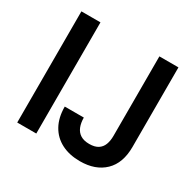

<svg xmlns="http://www.w3.org/2000/svg" viewBox="-155 -867 1061 1047"><g transform="rotate(30 375.5 -344.0)"><path d="M70 0V-700H190V0ZM471 12Q404 12 354.5 -13.5Q305 -39 278 -87.5Q251 -136 251 -205H371Q371 -172 381 -147Q391 -122 412.5 -108.5Q434 -95 468 -95Q502 -95 522.5 -108Q543 -121 552 -144.5Q561 -168 561 -199V-700H681V-199Q681 -97 624.5 -42.5Q568 12 471 12Z"/></g></svg>

Font: DM Sans 18pt SemiBold
Style: Regular
Weight: 600
Designer: Colophon Foundry, Jonny Pinhorn
Foundry: Colophon Foundry
Version: Version 4.004;gftools[0.9.30]